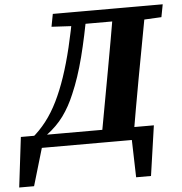

<svg xmlns="http://www.w3.org/2000/svg" viewBox="-87 -711 902 952"><g transform="rotate(-5 364.0 -235.5)"><path d="M-30 186 0 -63H662L626 186H552L546 -34L583 0H45L109 -34L44 186ZM394 0 459 -356Q473 -431 486 -506.5Q499 -582 512 -657H673L607 -301Q593 -226 580 -150.5Q567 -75 554 0ZM199 -594 211 -657H343L336 -587H327ZM590 -587 597 -657H758L746 -594L609 -587ZM129 -29 55 -53Q94 -85 126.5 -127Q159 -169 185 -222Q211 -275 233 -340Q255 -405 274 -484Q293 -563 310 -657H380Q358 -533 332 -431.5Q306 -330 272 -252Q247 -192 213.5 -146Q180 -100 129 -62ZM341 -594 347 -657H593L588 -594Z"/></g></svg>

Font: Source Serif 4
Style: Bold Italic
Weight: 700
Italic angle: -12°
Designer: Frank Grießhammer
Foundry: Adobe Systems Incorporated
Version: Version 4.004;hotconv 1.0.116;makeotfexe 2.5.65601